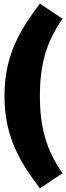

<svg xmlns="http://www.w3.org/2000/svg" viewBox="-20 -887 370 1074"><path d="M203 -867C101 -729 5 -590 5 -350C5 -110 101 29 203 167L330 82C236 -50 203 -183 203 -350C203 -517 236 -650 330 -782Z"/></svg>

Font: Fira Sans Heavy
Style: Regular
Weight: 900
Designer: bBox Type GmbH & Carrois Corporate GbR & Edenspiekermann AG
Foundry: bBox Type GmbH & Carrois Corporate GbR & Edenspiekermann AG
Version: Version 4.300;PS 004.300;hotconv 1.0.88;makeotf.lib2.5.64775